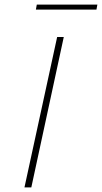

<svg xmlns="http://www.w3.org/2000/svg" viewBox="-20 -820 446 840"><path d="M230 -658H259L117 0H87ZM141 -800H406L402 -778H137Z"/></svg>

Font: Ysabeau Extralight
Style: Italic
Weight: 200
Italic angle: -12°
Designer: Christian Thalmann (Catharsis Fonts)
Version: Version 0.003